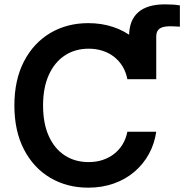

<svg xmlns="http://www.w3.org/2000/svg" viewBox="-20 -843 838 873"><path d="M566.9 -482.9V-678.7Q566.9 -750 607.9 -786.6Q648.9 -823.2 730 -823.2Q751 -823.2 768.3 -822Q785.6 -820.8 797.9 -818.4V-721.7Q788.6 -722.2 776.4 -722.9Q764.2 -723.6 753.9 -723.6Q720.2 -723.6 705.3 -712.6Q690.4 -701.7 690.4 -677.2V-482.9ZM381.3 10.3Q284.2 10.3 208.3 -34.7Q132.3 -79.6 88.9 -163.6Q45.4 -247.6 45.4 -363.3Q45.4 -480 89.1 -564Q132.8 -647.9 208.7 -692.9Q284.7 -737.8 381.3 -737.8Q441.9 -737.8 494.1 -720.5Q546.4 -703.1 587.4 -670.2Q628.4 -637.2 655 -589.8Q681.6 -542.5 690.4 -482.9H559.1Q552.7 -516.1 536.9 -541.7Q521 -567.4 498 -585.2Q475.1 -603 445.8 -612.3Q416.5 -621.6 383.3 -621.6Q321.3 -621.6 274.7 -590.8Q228 -560.1 201.9 -502.2Q175.8 -444.3 175.8 -363.3Q175.8 -281.7 201.9 -224.1Q228 -166.5 274.7 -136.2Q321.3 -106 382.8 -106Q416.5 -106 445.3 -115.2Q474.1 -124.5 497.6 -142.3Q521 -160.2 536.9 -185.8Q552.7 -211.4 559.1 -244.1H690.4Q682.6 -189.5 657.2 -143.1Q631.8 -96.7 591.6 -62.3Q551.3 -27.8 498 -8.8Q444.8 10.3 381.3 10.3Z"/></svg>

Font: Inter 20pt SemiBold
Style: Regular
Weight: 600
Version: Version 4.001;git-66647c0bb